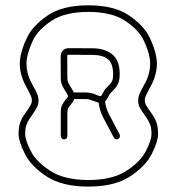

<svg xmlns="http://www.w3.org/2000/svg" viewBox="-20 -693 654 711"><path d="M559.1 -479.5Q561 -465.8 561 -458Q561 -438.5 556.2 -419.2Q551.3 -399.9 543.9 -384.8L531.2 -360.8Q522.9 -345.2 519.5 -337.2Q516.1 -329.1 516.1 -320.8Q516.1 -312.5 520.5 -304.4Q524.9 -296.4 534.7 -282.2L543.5 -270Q554.7 -253.9 560.1 -237.3Q565.4 -220.7 565.4 -197.3Q565.4 -169.9 542.5 -123.8Q519.5 -77.6 461.9 -39.8Q404.3 -2 307.1 -2Q210 -2 152.3 -39.8Q94.7 -77.6 71.8 -123.8Q48.8 -169.9 48.8 -197.3Q48.8 -220.7 54.2 -237.3Q59.6 -253.9 70.8 -270L79.6 -282.2Q89.4 -296.4 93.8 -304.4Q98.1 -312.5 98.1 -320.8Q98.1 -329.1 94.7 -337.2Q91.3 -345.2 83 -360.8L70.3 -384.8Q63 -399.9 58.1 -419.2Q53.2 -438.5 53.2 -458Q53.2 -465.8 55.2 -479.5Q60.1 -512.2 80.6 -554.9Q101.1 -597.7 156 -635.5Q210.9 -673.3 307.1 -673.3Q403.3 -673.3 458.3 -635.5Q513.2 -597.7 533.7 -554.9Q554.2 -512.2 559.1 -479.5ZM79.6 -475.6Q78.1 -466.8 78.1 -457Q78.1 -440.9 82 -424.3Q85.9 -407.7 91.8 -395.5L102.5 -375Q112.3 -357.9 117.4 -345.7Q122.6 -333.5 122.6 -320.8Q122.6 -307.1 116.9 -295.9Q111.3 -284.7 99.6 -268.1Q95.7 -262.2 91.3 -256.3Q82 -242.7 77.6 -229.7Q73.2 -216.8 73.2 -197.3Q73.2 -174.3 93.8 -134Q114.3 -93.8 166.5 -60.1Q218.8 -26.4 307.1 -26.4Q395.5 -26.4 447.8 -60.1Q500 -93.8 520.5 -134Q541 -174.3 541 -197.3Q541 -216.8 536.6 -229.7Q532.2 -242.7 522.9 -256.3Q519 -262.2 514.6 -268.1Q502.9 -284.7 497.3 -295.9Q491.7 -307.1 491.7 -320.8Q491.7 -333.5 496.8 -345.7Q502 -357.9 511.7 -375L522.5 -395.5Q528.3 -407.7 532.2 -424.3Q536.1 -440.9 536.1 -457Q536.1 -466.8 534.7 -475.6Q529.8 -506.3 511.7 -544.4Q493.7 -582.5 443.8 -615.7Q394 -648.9 307.1 -648.9Q220.2 -648.9 170.4 -615.7Q120.6 -582.5 102.5 -544.4Q84.5 -506.3 79.6 -475.6ZM424.3 -189.5Q424.3 -184.6 420.9 -180.9Q417.5 -177.2 412.1 -177.2Q404.8 -177.2 401.4 -183.6L362.8 -256.8Q348.6 -284.2 345.2 -313Q339.4 -314 327.6 -318.8Q317.4 -322.8 311 -324.5Q304.7 -326.2 297.4 -326.2H254.9Q253.4 -321.3 250 -316.4Q246.6 -311.5 243.2 -307.1Q236.3 -298.8 232.9 -292.7Q229.5 -286.6 229.5 -278.3V-189Q229.5 -184.1 226.1 -180.4Q222.7 -176.8 217.3 -176.8Q212.4 -176.8 208.7 -180.4Q205.1 -184.1 205.1 -189V-278.3Q205.1 -294.9 210.9 -305.9Q216.8 -316.9 225.6 -327.1Q231.9 -333.5 231.9 -336.4Q231.9 -338.9 229.5 -343.5Q227.1 -348.1 223.6 -353Q214.8 -366.7 210 -377.7Q205.1 -388.7 205.1 -402.3L204.6 -482.9Q204.6 -498 212.9 -506.3Q221.2 -514.6 235.8 -514.6L324.2 -514.2Q367.7 -513.7 395.5 -491.7Q423.3 -469.7 423.3 -418.9Q423.3 -397.5 417.5 -384Q411.6 -370.6 398.4 -357.2Q385.3 -343.8 388.7 -347.7Q386.7 -345.7 381.8 -336.4Q375.5 -322.8 369.1 -317.9Q371.1 -293.9 384.3 -268.6L422.9 -195.3Q424.3 -192.4 424.3 -189.5ZM229.5 -402.3Q229.5 -393.1 233.2 -385.7Q236.8 -378.4 243.7 -367.7Q246.1 -363.3 248.8 -359.1Q251.5 -355 253.4 -350.6H297.4Q318.8 -350.6 340.3 -340.3Q349.1 -336.4 352.5 -336.9Q354.5 -337.4 356.9 -341.1Q359.4 -344.7 361.8 -349.6Q366.7 -359.4 370.1 -363.3L380.9 -374.5Q390.6 -383.8 394.8 -392.1Q398.9 -400.4 398.9 -418.5Q398.9 -458 379.6 -473.6Q360.4 -489.3 324.2 -489.7L235.8 -490.2Q231.4 -490.2 230.2 -489Q229 -487.8 229 -482.9Z"/></svg>

Font: Velvelyne Light
Style: Regular
Weight: 200
Designer: Manon Van der Borght et Mariel Nils
Foundry: Velvetyne
Version: Version 1.070